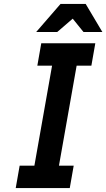

<svg xmlns="http://www.w3.org/2000/svg" viewBox="-20 -957 541 977"><path d="M164 -794 288 -937H416L501 -794H405L350 -862L271 -794ZM60 0 80 -114H155L245 -623H170L190 -737H465L445 -623H370L280 -114H355L335 0Z"/></svg>

Font: Tomorrow Medium
Style: Italic
Weight: 500
Italic angle: -10°
Designer: Tony de Marco, Monica Rizzolli
Foundry: Just in Type
Version: Version 2.002